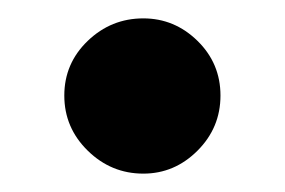

<svg xmlns="http://www.w3.org/2000/svg" viewBox="-20 -179 310 209"><path d="M136 10Q101 10 75.5 -15Q50 -40 50 -75Q50 -110 75.5 -134.5Q101 -159 136 -159Q170 -159 195 -134.5Q220 -110 220 -75Q220 -40 195 -15Q170 10 136 10Z"/></svg>

Font: Fustat ExtraBold
Style: Regular
Weight: 800
Designer: Mohamed Gaber, Khaled Hosny, Laura Garcia Mut
Foundry: Kief Type Foundry, Alif Type Foundry, Hard Type Foundry
Version: Version 1.007